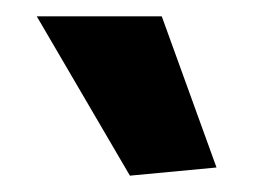

<svg xmlns="http://www.w3.org/2000/svg" viewBox="-20 -828 337 235"><path d="M139 -613 25 -808H178L245 -623Z"/></svg>

Font: Encode Sans Wide
Style: SemiBold
Weight: 600
Designer: Pablo Impallari, Andres Torresi
Foundry: Pablo Impallari, Andres Torresi
Version: Version 1.000; ttfautohint (v1.00) -l 8 -r 50 -G 200 -x 14 -